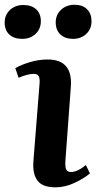

<svg xmlns="http://www.w3.org/2000/svg" viewBox="-55 -780 408 814"><path d="M261.2 -759.8Q294.9 -759.8 314 -741Q333 -722.2 333 -689.9Q333 -657.2 310.8 -636.2Q288.6 -615.2 254.9 -615.2Q220.7 -615.2 200.9 -634Q181.2 -652.8 181.2 -685.1Q181.2 -717.3 203.9 -738.5Q226.6 -759.8 261.2 -759.8ZM-35.2 -684.1Q-35.2 -716.8 -12.7 -737.8Q9.8 -758.8 43.9 -758.8Q78.6 -758.8 98.4 -740.5Q118.2 -722.2 118.2 -689.9Q118.2 -657.2 95.7 -636.2Q73.2 -615.2 39.1 -615.2Q4.4 -615.2 -15.4 -633.5Q-35.2 -651.9 -35.2 -684.1ZM86.9 -100.1 112.8 -426.8Q114.3 -448.2 108.9 -457.5Q103.5 -466.8 87.9 -466.8Q62 -466.8 23.9 -450.2L9.8 -491.2Q34.7 -505.4 72 -516.6Q109.4 -527.8 147 -527.8Q255.4 -527.8 245.1 -409.2L222.2 -97.2Q220.7 -72.8 225.6 -61.8Q230.5 -50.8 246.1 -50.8Q272.9 -50.8 309.1 -80.1L326.2 -44.9Q302.2 -23.9 261.5 -4.9Q220.7 14.2 180.2 14.2Q124.5 14.2 103.3 -15.1Q82 -44.4 86.9 -100.1Z"/></svg>

Font: Literata SemiBold
Style: Italic
Weight: 650
Italic angle: -2.39999°
Designer: Latin by Veronika Burian and Jose Scaglione. Greek by Irene Vlachou. Cyrillic by Vera Evstafieva
Foundry: TypeTogether
Version: Version 3.021